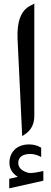

<svg xmlns="http://www.w3.org/2000/svg" viewBox="-20 -738 282 1052"><path d="M30.6 241.7 77.7 230.9Q55 216.9 43.3 197.8Q31.7 178.6 31.7 153.8Q31.7 107.2 64.3 77.7Q73.6 69.9 85.2 64.5Q96.9 59 110.1 56.2Q123.3 53.3 138.8 53.3Q175.5 53.3 203 69.9L205.6 70.9V122.2L198.3 118.6Q166.2 102.5 133.6 106.1Q83.9 111.3 80.3 150.1Q76.7 191.5 133.6 208.6Q151.2 213.8 210.7 200.3L217.5 198.8V252.1L30.6 294ZM145.5 -706.5 168 -718.3V-103Q168 -35.2 115.7 -1.5L101.6 7.8L76.2 -524.4Q69.8 -667.5 145.5 -706.5Z"/></svg>

Font: Gandom
Style: Bold
Weight: 700
Foundry: DejaVu fonts team - Redesigned by Saber Rastikerdar - Based on Samim Font
Version: Version 0.3